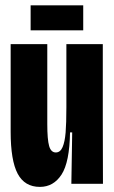

<svg xmlns="http://www.w3.org/2000/svg" viewBox="-20 -695 431 726"><path d="M20.3 -197V-528H158.8V-226Q158.8 -167.3 165.8 -142.9Q172.8 -118.5 191 -118.5Q208 -118.5 216.6 -138.6Q225.2 -158.7 228.1 -193.6Q231 -228.5 231 -289.5V-528H368.7V-252.5L369.3 0H249.8L253 -194.3H244.8Q243 -81.5 212.7 -34.9Q182.3 11.7 130.8 11.7Q73.3 11.7 46.8 -38.2Q20.3 -88.2 20.3 -197ZM95.8 -674.8H294.7V-580.2H95.8Z"/></svg>

Font: Bricolage Grotesque 96pt Condensed ExBd
Style: Regular
Weight: 800
Width: 3
Designer: Mathieu Triay
Foundry: Atelier Triay
Version: Version 1.001;Glyphs 3.2 (3207)